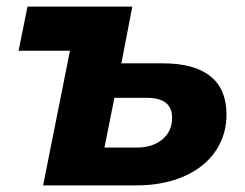

<svg xmlns="http://www.w3.org/2000/svg" viewBox="-20 -559 738 579"><path d="M36 -406 63 -539H379L346 -368H471Q566 -368 614.5 -329Q663 -290 663 -214Q663 -166 643.5 -126.5Q624 -87 588.5 -59Q553 -31 503 -15.5Q453 0 391 0H110L191 -406ZM392 -114Q440 -114 469.5 -138.5Q499 -163 499 -204Q499 -264 423 -264H325L295 -114Z"/></svg>

Font: Argentum Sans SemiBold
Style: Italic
Weight: 600
Italic angle: -11°
Designer: Julieta Ulanovsky (font), Cristiano Sobral (main changes and remaster)
Foundry: Julieta Ulanovsky (font), Cristiano Sobral (main changes and remaster)
Version: Version 2.007;June 15, 2022;FontCreator 14.0.0.2814 64-bit; 